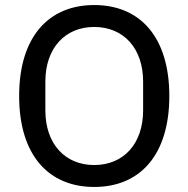

<svg xmlns="http://www.w3.org/2000/svg" viewBox="-20 -730 748 762"><path d="M354 12C535 12 652 -114 652 -349C652 -584 535 -710 354 -710C173 -710 56 -584 56 -349C56 -114 173 12 354 12ZM354 -75C238 -75 160 -159 160 -292V-406C160 -539 238 -623 354 -623C470 -623 548 -539 548 -406V-292C548 -159 470 -75 354 -75Z"/></svg>

Font: IBM Plex Thai Text
Style: Regular
Weight: 450
Designer: Mike Abbink, Paul van der Laan, Pieter van Rosmalen, Ben Mitchell, Mark Frömberg
Foundry: Bold Monday
Version: Version 1.0